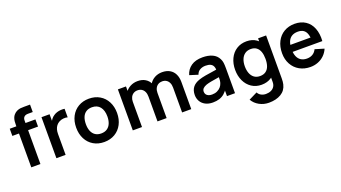

<svg xmlns="http://www.w3.org/2000/svg" viewBox="-72 -1428 4222 2376"><g transform="rotate(-20 2039.0 -240.0)"><path d="M117.2 -556.5Q117.2 -584.8 119.2 -605.4Q121.2 -625.9 128.8 -648Q136.4 -670.2 152.5 -687.7Q171.8 -709.2 195.5 -719.8Q219.2 -730.3 240.8 -732.8Q262.3 -735.2 290.2 -735H300.7H368.2V-637H305.7Q271.8 -637 254.6 -620.2Q237.5 -603.4 237.5 -574.5V0H117.2V-548.5ZM30 -540H368.2V-445.5H30Z M448 -540H554.5V-408.5L541.5 -425.5Q552 -453.2 568.9 -475.3Q585.8 -497.5 608.5 -511.7Q627.8 -525.1 652 -532.7Q676.2 -540.2 701.8 -542Q727.3 -543.8 752.2 -540V-427.5Q726.6 -434.8 695.8 -431.6Q664.9 -428.5 640.3 -414.7Q615.9 -401.4 600.1 -380.7Q584.2 -359.9 576.7 -333.9Q569.2 -307.8 569.2 -274.3V0H448Z M807 -270.2Q807 -353.9 840.8 -418.6Q874.7 -483.2 935.8 -519.1Q997 -555 1075.7 -555Q1155.9 -555 1217 -518.8Q1278.2 -482.7 1311.7 -417.8Q1345.2 -353 1345.2 -270.2Q1345.2 -186.7 1311.4 -122Q1277.7 -57.2 1216.5 -21.1Q1155.3 15 1075.7 15Q995.5 15 934.6 -21.2Q873.7 -57.4 840.3 -122.2Q807 -186.9 807 -270.2ZM1217.7 -270.2Q1217.7 -350.2 1181.2 -396.2Q1144.7 -442.2 1075.7 -442.2Q1028.2 -442.2 996.8 -420.8Q965.2 -399.5 949.9 -360.9Q934.5 -322.2 934.5 -270.2Q934.5 -217 950.6 -178.2Q966.8 -139.5 998.2 -118.7Q1029.8 -97.8 1075.7 -97.8Q1122.2 -97.8 1154.1 -119.3Q1186 -140.8 1201.8 -179.8Q1217.7 -218.8 1217.7 -270.2Z M2001.7 -446.2Q1972.4 -446.2 1949.3 -432.5Q1926.2 -418.9 1913 -393.2Q1899.7 -367.6 1899.7 -332.3L1846 -364Q1845.6 -419.2 1871.1 -462.2Q1896.6 -505.2 1940.9 -529.3Q1985.2 -553.3 2038.8 -553.3Q2097.8 -553.3 2139.4 -529.3Q2181.1 -505.2 2202.5 -461.2Q2224 -417.1 2224 -358.3L2223.8 0H2103.5L2103.7 -327.8Q2103.7 -364.3 2091.1 -391Q2078.5 -417.8 2055.6 -432Q2032.7 -446.2 2001.7 -446.2ZM1454.2 -540H1560.7V-372.5H1575.3V0H1454.2ZM1677.2 -446.2Q1646.9 -446.2 1623.9 -431.9Q1600.8 -417.6 1588.1 -391.8Q1575.3 -366.1 1575.3 -332.3L1521.7 -368.3Q1521.7 -420.2 1547.5 -462.5Q1573.2 -504.8 1617.9 -529Q1662.6 -553.3 1717.2 -553.3Q1775.9 -553.3 1817.1 -528.1Q1858.3 -502.9 1879 -458.8Q1899.7 -414.7 1899.7 -357.8L1899.5 0H1779.3L1779.5 -326.7Q1779.5 -363.5 1767 -390.5Q1754.5 -417.4 1731.5 -431.8Q1708.6 -446.2 1677.2 -446.2Z M2324 -148Q2324 -208.2 2353.8 -248.1Q2383.5 -288.1 2446.8 -309.5Q2483.7 -321.9 2533.8 -330.7Q2583.9 -339.4 2676.2 -352.7Q2701.2 -356.4 2725.7 -359.8L2682.3 -335.7Q2682.6 -373.6 2671.6 -397.6Q2660.7 -421.6 2636.2 -433.1Q2611.7 -444.7 2571.3 -444.7Q2531.2 -444.7 2498.5 -426.3Q2465.8 -407.9 2453.5 -369.2L2343.3 -403.7Q2363.8 -474.4 2421.4 -514.7Q2479 -555 2571.7 -555Q2646.9 -555 2700.5 -530.6Q2754.1 -506.2 2779.7 -454.5Q2792.8 -428.8 2796.5 -401Q2800.2 -373.2 2800.2 -331.3V0H2694.5V-117.2L2712 -97.8Q2687.1 -58.6 2657.7 -33.7Q2628.3 -8.8 2590.9 3.1Q2553.5 15 2505.2 15Q2448.4 15 2407.4 -6.7Q2366.4 -28.4 2345.2 -65.6Q2324 -102.8 2324 -148ZM2668.3 -170.7Q2675.9 -188.3 2678.3 -211.4Q2680.7 -234.4 2680.7 -261.5V-271.7L2717.7 -260.5L2674 -253.4Q2606.3 -243.1 2570 -236.1Q2533.7 -229.1 2507.5 -220.5Q2475.2 -208.6 2458.7 -191.8Q2442.2 -174.9 2442.2 -149.5Q2442.2 -129.3 2452.2 -113.9Q2462.2 -98.5 2481.6 -89.8Q2501.1 -81.2 2529 -81.2Q2567.4 -81.2 2596.6 -94.9Q2625.8 -108.6 2643.5 -129Q2661.2 -149.4 2668.3 -170.7Z M2942.3 137.5 3053.5 82.5Q3068.2 110.8 3096.2 125.5Q3124.3 140.3 3157.7 140.3Q3195.8 140.3 3224.9 127.1Q3254 113.9 3270.2 88.1Q3286.3 62.2 3285.5 24.2V-129.7H3300.3V-540H3406V25.8Q3406 70.5 3398.5 102.2Q3380.7 178.2 3316.4 216.6Q3252.1 255 3156.8 255Q3089.2 255 3031.5 223.6Q2973.8 192.2 2942.3 137.5ZM2900 -270.2Q2900 -351.9 2931 -416.8Q2961.9 -481.8 3019 -518.4Q3076.1 -555 3151.2 -555Q3225.9 -555 3279 -518.1Q3332.2 -481.2 3359.3 -416.8Q3386.5 -352.3 3386.5 -270.2Q3386.5 -187.8 3359 -123.3Q3331.4 -58.8 3277.3 -21.9Q3223.2 15 3146.7 15Q3073.4 15 3017.3 -22.2Q2961.2 -59.4 2930.6 -124.4Q2900 -189.4 2900 -270.2ZM3300.3 -270.2Q3300.3 -324.2 3286.5 -363.7Q3272.6 -403.2 3243.3 -425.2Q3214 -447.2 3169.2 -447.2Q3122.1 -447.2 3090.4 -423.9Q3058.7 -400.6 3043.1 -360.6Q3027.5 -320.7 3027.5 -270.2Q3027.5 -219.2 3042.6 -179.2Q3057.7 -139.2 3088.5 -116Q3119.4 -92.8 3165 -92.8Q3211.9 -92.8 3242 -114.8Q3272.2 -136.7 3286.2 -176.3Q3300.3 -215.9 3300.3 -270.2Z M3516 -264.2Q3516 -351.3 3549.9 -417.2Q3583.8 -483.2 3644.8 -519.1Q3705.7 -555 3784.7 -555Q3867.5 -555 3926.7 -516Q3985.9 -477.1 4014.3 -404.9Q4042.8 -332.8 4036.1 -236.3H3916.5V-280.3Q3916.2 -339.5 3902.6 -376.6Q3889.1 -413.7 3861.2 -431.7Q3833.4 -449.7 3789.7 -449.7Q3740.8 -449.7 3708.2 -429.2Q3675.6 -408.8 3659.5 -368.9Q3643.5 -329 3643.5 -270Q3643.5 -215.2 3659.5 -176.7Q3675.6 -138.2 3707.3 -118Q3739.1 -97.8 3784.7 -97.8Q3828.7 -97.8 3861.1 -117.6Q3893.5 -137.4 3911 -174.8L4030.2 -139Q4009.8 -90.9 3973.7 -56.2Q3937.5 -21.4 3890.5 -3.2Q3843.4 15 3791.3 15Q3710.3 15 3647.9 -20.3Q3585.5 -55.7 3550.8 -119.3Q3516 -182.9 3516 -264.2ZM3605.5 -327.5H3977.2V-236.3H3605.5Z"/></g></svg>

Font: Tap Sans
Style: Regular
Weight: 400
Designer: Tap Payments
Foundry: Tap Payments
Version: Version 1.001;Glyphs 3.1.2 (3151)